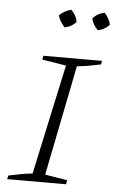

<svg xmlns="http://www.w3.org/2000/svg" viewBox="-52 -753 477 789"><g transform="rotate(5 186.5 -358.0)"><path d="M8 0 11 -15Q38 -21 62.5 -25.5Q87 -30 110 -32L208 -486L109 -502L112 -518H354L351 -503Q320 -497 299 -493Q278 -489 253 -487L162 -32L254 -17L251 0ZM210 -716Q232 -695 236 -668Q216 -646 188 -642Q167 -666 161 -689Q184 -711 210 -716ZM348 -716Q369 -692 373 -668Q351 -646 326 -642Q305 -661 299 -689Q319 -711 348 -716Z"/></g></svg>

Font: Piazzolla SC ExtraLight
Style: Italic
Weight: 200
Italic angle: -11.3°
Designer: Juan Pablo del Peral
Foundry: Huerta Tipografica
Version: Version 1.330